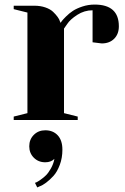

<svg xmlns="http://www.w3.org/2000/svg" viewBox="-20 -525 545 840"><path d="M385 -340V-480Q349 -480 318 -460Q287 -440 274 -420L260 -400V-30L320 -15V0H40V-15L100 -30V-470L40 -485V-500H130Q157 -500 178.5 -492.5Q200 -485 212 -473.5Q224 -462 232 -451Q240 -440 242 -432L245 -425Q247 -428 251 -433.5Q255 -439 269 -453Q283 -467 299 -477.5Q315 -488 340.5 -496.5Q366 -505 394 -505Q500 -505 500 -410Q500 -376 479.5 -355.5Q459 -335 425 -335ZM143 295 133 275Q136 274 140.5 272Q145 270 158 261Q171 252 181.5 241.5Q192 231 203 211.5Q214 192 218 170Q203 185 178 185Q148 185 128 165Q108 145 108 115Q108 85 128 65Q148 45 178 45Q212 45 232.5 67Q253 89 253 130Q253 166 241.5 196.5Q230 227 214 244.5Q198 262 182 274Q166 286 154 290Z"/></svg>

Font: Yeseva One
Style: Regular
Weight: 400
Designer: Jovanny Lemonad
Foundry: Jovanny Lemonad
Version: Version 2.000